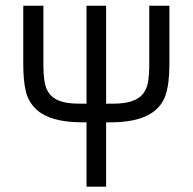

<svg xmlns="http://www.w3.org/2000/svg" viewBox="-20 -436 691 689"><path d="M135.7 -415.5V-209Q135.7 -168 139.9 -143.1Q144 -118.2 156.2 -101.1Q168.5 -84 192.9 -74.2Q219.2 -64 265.1 -64H290.5V-415.5H360.8V-64H386.2Q461.4 -64 490.2 -95.7Q505.9 -113.3 510.7 -138.7Q515.6 -164.1 515.6 -209V-415.5H587.9V-205.6Q587.9 -134.3 573.7 -93.3Q540 2 380.9 2.9H360.8V233.9H290.5V2.9H270.5Q159.7 2 111.3 -42.5Q81.5 -70.3 72.5 -108.6Q63.5 -147 63.5 -205.6V-415.5Z"/></svg>

Font: NMS Futura Pro Book
Style: Regular
Weight: 400
Designer: Blend3rman
Version: Version 0.1